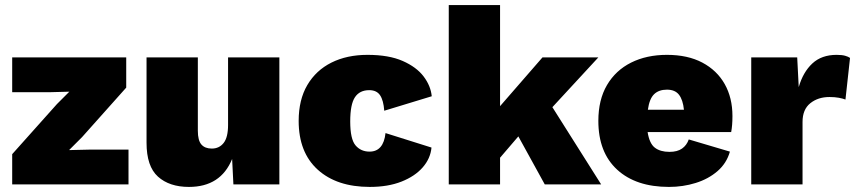

<svg xmlns="http://www.w3.org/2000/svg" viewBox="-20 -726 3367 756"><path d="M28 0V-119L204 -316L253 -365L178 -363H28V-500H477V-381L303 -186L252 -135L337 -137H486V0Z M724 10Q647 10 602 -30.5Q557 -71 557 -164V-500H759V-211Q759 -173 773 -157Q787 -141 814 -141Q843 -141 860.5 -163Q878 -185 878 -234V-500H1080V0H899L894 -100Q849 10 724 10Z M1427 -510Q1511 -510 1565.5 -486Q1620 -462 1648 -425Q1676 -388 1680 -347L1493 -290Q1490 -331 1476.5 -351Q1463 -371 1434 -371Q1396 -371 1377.5 -343Q1359 -315 1359 -248Q1359 -178 1380 -153.5Q1401 -129 1435 -129Q1490 -129 1498 -202L1679 -145Q1675 -102 1644.5 -67Q1614 -32 1561 -11Q1508 10 1436 10Q1306 10 1231 -58Q1156 -126 1156 -250Q1156 -333 1190 -391Q1224 -449 1285 -479.5Q1346 -510 1427 -510Z M1949 -706V-308L2116 -500H2336L2155 -304L2347 0H2125L2021 -189L1949 -105V0H1747V-706Z M2614 10Q2484 10 2410 -58Q2336 -126 2336 -250Q2336 -333 2370 -391Q2404 -449 2465 -479.5Q2526 -510 2606 -510Q2688 -510 2745.5 -479.5Q2803 -449 2833.5 -395Q2864 -341 2864 -269Q2864 -232 2859 -206H2530Q2537 -161 2558.5 -144.5Q2580 -128 2616 -128Q2647 -128 2665.5 -141Q2684 -154 2692 -177L2854 -129Q2841 -83 2805 -52Q2769 -21 2719 -5.5Q2669 10 2614 10ZM2606 -373Q2574 -373 2555.5 -355Q2537 -337 2531 -294H2673Q2669 -333 2653.5 -353Q2638 -373 2606 -373Z M2938 0V-500H3119L3125 -383Q3142 -442 3178.5 -476Q3215 -510 3274 -510Q3295 -510 3307.5 -506.5Q3320 -503 3327 -498L3309 -334Q3299 -338 3283 -341Q3267 -344 3246 -344Q3201 -344 3170.5 -319.5Q3140 -295 3140 -246V0Z"/></svg>

Font: Work Sans ExtraBold
Style: Regular
Weight: 800
Designer: Wei Huang
Foundry: Wei Huang
Version: Version 2.012; ttfautohint (v1.8.3)